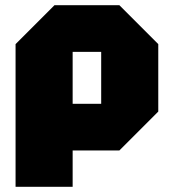

<svg xmlns="http://www.w3.org/2000/svg" viewBox="-20 -580 660 740"><path d="M40 140V-410L190 -560H440L590 -410V-150L440 0H260V140ZM370 -380H260V-180H370Z"/></svg>

Font: Tektur Black
Style: Regular
Weight: 900
Designer: Adam Jagosz
Foundry: Adam Jagosz
Version: Version 1.005;gftools[0.9.30]